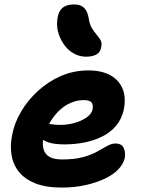

<svg xmlns="http://www.w3.org/2000/svg" viewBox="-20 -837 639 867"><path d="M259 10Q187 10 139.5 -9Q92 -28 65.5 -61Q39 -94 32 -137Q25 -180 35 -228Q45 -282 75.5 -333.5Q106 -385 152 -427Q198 -469 255.5 -494Q313 -519 379 -519Q438 -519 477 -498Q516 -477 533 -437.5Q550 -398 539 -342Q530 -300 504.5 -269.5Q479 -239 441.5 -220.5Q404 -202 360.5 -193.5Q317 -185 272 -185Q203 -185 175.5 -205.5Q148 -226 152 -250Q155 -264 163.5 -271.5Q172 -279 187 -279Q197 -279 212 -276Q227 -273 253 -273Q285 -273 317 -282Q349 -291 371.5 -307Q394 -323 398 -343Q402 -364 393 -374.5Q384 -385 358 -385Q327 -385 297 -371.5Q267 -358 242.5 -333Q218 -308 200.5 -275.5Q183 -243 175 -206Q171 -183 177 -162Q183 -141 203 -129Q223 -117 261 -117Q317 -117 355 -127.5Q393 -138 418.5 -152.5Q444 -167 464 -178Q484 -189 501 -189Q530 -189 539 -168Q548 -147 543 -122Q537 -96 514 -72Q491 -48 453 -30Q415 -12 365.5 -1Q316 10 259 10ZM369 -581Q340 -581 315 -594.5Q290 -608 272.5 -631Q255 -654 245.5 -682Q236 -710 238 -739Q240 -779 258.5 -798Q277 -817 315 -817Q345 -817 360.5 -801Q376 -785 381 -752Q385 -726 395.5 -709Q406 -692 417 -679.5Q428 -667 434.5 -655Q441 -643 437 -624Q433 -600 414.5 -590.5Q396 -581 369 -581Z"/></svg>

Font: Shantell Sans Light
Style: Bold Italic
Weight: 700
Italic angle: -11°
Version: Version 1.011;[c5ecc13dd]